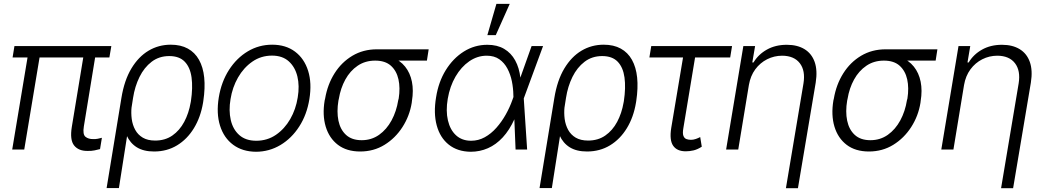

<svg xmlns="http://www.w3.org/2000/svg" viewBox="-20 -789 5513 1013"><path d="M567.4 -545.9 557.1 -485.8H46.4L56.2 -545.9ZM198.7 -545.9 107.9 0H44.4L135.3 -545.9ZM429.2 -545.9H491.7L422.4 -122.1Q415.5 -80.1 430.9 -67.4Q446.3 -54.7 472.2 -55.2Q483.9 -54.7 495.6 -56.9Q507.3 -59.1 517.6 -62L507.8 -2.4Q495.1 1 479 4.4Q462.9 7.8 441.9 7.3Q394.5 7.8 371.1 -21.5Q347.7 -50.8 358.9 -119.6Z M542.5 203.1 620.6 -272.5Q635.7 -365.2 673.1 -427.5Q710.4 -489.7 763.7 -521.5Q816.9 -553.2 880.9 -553.2Q933.6 -553.2 970.9 -532.7Q1008.3 -512.2 1030 -473.4Q1051.8 -434.6 1057.4 -379.9Q1063 -325.2 1052.7 -256.3L1051.3 -247.1Q1038.6 -170.9 1003.2 -112.8Q967.8 -54.7 914.3 -22.2Q860.8 10.3 793 10.3Q737.8 10.3 702.1 -11.7Q666.5 -33.7 647.9 -75.2Q629.4 -116.7 624.5 -174.3L674.3 -225.1Q670.9 -192.9 675 -161.4Q679.2 -129.9 693.4 -104Q707.5 -78.1 733.4 -62.7Q759.3 -47.4 798.8 -47.4Q851.1 -47.4 889.4 -74Q927.7 -100.6 951.9 -146Q976.1 -191.4 985.8 -247.6L987.3 -255.4Q998 -326.7 990.7 -380.1Q983.4 -433.6 954.8 -463.4Q926.3 -493.2 873 -493.2Q819.3 -493.2 780 -463.1Q740.7 -433.1 716.1 -383.1Q691.4 -333 682.1 -272.9L607.4 203.1Z M1331.1 11.7Q1259.3 11.2 1210.2 -25.1Q1161.1 -61.5 1140.9 -126Q1120.6 -190.4 1134.3 -274.9Q1147.9 -357.4 1188.2 -420.2Q1228.5 -482.9 1287.4 -518.1Q1346.2 -553.2 1416 -553.2Q1487.8 -553.2 1536.6 -516.6Q1585.4 -480 1605.7 -415.3Q1626 -350.6 1612.3 -266.1Q1599.1 -184.1 1558.8 -121.6Q1518.6 -59.1 1459.7 -23.9Q1400.9 11.2 1331.1 11.7ZM1332 -46.4Q1390.1 -46.4 1435.8 -77.6Q1481.4 -108.9 1511.2 -160.6Q1541 -212.4 1550.8 -274.9Q1561 -335.4 1549.1 -385.3Q1537.1 -435.1 1503.7 -465.3Q1470.2 -495.6 1415 -495.6Q1357.4 -495.6 1311.5 -463.9Q1265.6 -432.1 1235.8 -380.1Q1206.1 -328.1 1196.3 -266.1Q1186 -206.1 1197.5 -156Q1209 -106 1242.7 -76.2Q1276.4 -46.4 1332 -46.4Z M1692.9 -258.8 1695.3 -268.6Q1708 -343.3 1745.1 -402.1Q1782.2 -460.9 1839.4 -494.9Q1896.5 -528.8 1968.3 -528.8Q1981.9 -527.3 1992.4 -520.3Q2002.9 -513.2 2015.9 -504.2Q2028.8 -495.1 2048.3 -486.8Q2090.8 -470.7 2117.4 -437.5Q2144 -404.3 2153.3 -357.9Q2162.6 -311.5 2153.3 -255.4L2152.3 -246.6Q2141.1 -177.2 2103.5 -118.7Q2065.9 -60.1 2008.8 -24.9Q1951.7 10.3 1880.4 10.3Q1809.1 10.3 1762.9 -24.9Q1716.8 -60.1 1698.5 -120.8Q1680.2 -181.6 1692.9 -258.8ZM1767.6 -267.1 1765.6 -258.3Q1755.9 -199.7 1765.6 -152.3Q1775.4 -105 1805.9 -77.1Q1836.4 -49.3 1888.2 -49.3Q1939.9 -49.3 1980 -77.6Q2020 -106 2045.9 -153.8Q2071.8 -201.7 2081.1 -260.3L2083.5 -269Q2092.3 -325.2 2082.3 -370.4Q2072.3 -415.5 2042.2 -442.4Q2012.2 -469.2 1959.5 -469.2Q1906.7 -469.2 1866.9 -442.1Q1827.1 -415 1802 -369.4Q1776.9 -323.7 1767.6 -267.1ZM2241.7 -528.8 2232.4 -469.2H1958.5L1968.3 -528.8Z M2462.9 11.7Q2393.6 10.7 2347.7 -25.9Q2301.8 -62.5 2284.2 -127.2Q2266.6 -191.9 2280.8 -275.9Q2293.5 -356.9 2332 -419.2Q2370.6 -481.4 2427.2 -517.1Q2483.9 -552.7 2551.3 -552.7Q2603.5 -552.7 2640.1 -531Q2676.8 -509.3 2698.2 -470.2Q2719.7 -431.2 2725.6 -378.4L2750.5 -380.4L2743.2 -272.5L2761.2 0H2700.2L2688.5 -287.6Q2688 -323.7 2680.7 -360.1Q2673.3 -396.5 2657.2 -427Q2641.1 -457.5 2614.5 -476.3Q2587.9 -495.1 2547.9 -495.1Q2498.5 -495.1 2455.8 -465.6Q2413.1 -436 2383.3 -384.8Q2353.5 -333.5 2342.3 -267.6Q2331.5 -203.6 2343.3 -153.6Q2355 -103.5 2386.2 -75Q2417.5 -46.4 2465.8 -46.4Q2503.9 -46.4 2537.6 -64.9Q2571.3 -83.5 2599.1 -115Q2627 -146.5 2648.4 -184.8Q2669.9 -223.1 2683.6 -262.2L2784.7 -545.9H2845.2L2744.1 -271.5L2714.4 -162.6L2694.3 -160.6Q2668 -102.5 2632.6 -64.2Q2597.2 -25.9 2554.4 -7.1Q2511.7 11.7 2462.9 11.7ZM2551.3 -603.5 2599.1 -768.6H2669.4L2595.7 -603.5Z M2826.7 203.1 2904.8 -272.5Q2919.9 -365.2 2957.3 -427.5Q2994.6 -489.7 3047.9 -521.5Q3101.1 -553.2 3165 -553.2Q3217.8 -553.2 3255.1 -532.7Q3292.5 -512.2 3314.2 -473.4Q3335.9 -434.6 3341.6 -379.9Q3347.2 -325.2 3336.9 -256.3L3335.4 -247.1Q3322.8 -170.9 3287.4 -112.8Q3252 -54.7 3198.5 -22.2Q3145 10.3 3077.1 10.3Q3022 10.3 2986.3 -11.7Q2950.7 -33.7 2932.1 -75.2Q2913.6 -116.7 2908.7 -174.3L2958.5 -225.1Q2955.1 -192.9 2959.2 -161.4Q2963.4 -129.9 2977.5 -104Q2991.7 -78.1 3017.6 -62.7Q3043.5 -47.4 3083 -47.4Q3135.3 -47.4 3173.6 -74Q3211.9 -100.6 3236.1 -146Q3260.3 -191.4 3270 -247.6L3271.5 -255.4Q3282.2 -326.7 3274.9 -380.1Q3267.6 -433.6 3239 -463.4Q3210.4 -493.2 3157.2 -493.2Q3103.5 -493.2 3064.2 -463.1Q3024.9 -433.1 3000.2 -383.1Q2975.6 -333 2966.3 -272.9L2891.6 203.1Z M3842.3 -545.9 3832.5 -485.8H3406.2L3416 -545.9ZM3593.8 -545.9H3657.2L3585.4 -112.8Q3580.6 -85.4 3585.7 -72.3Q3590.8 -59.1 3601.8 -55.2Q3612.8 -51.3 3625.5 -51.3Q3638.2 -51.3 3651.4 -55.9Q3664.6 -60.5 3674.3 -65.9L3682.6 -15.1Q3660.2 -0.5 3639.4 4.4Q3618.7 9.3 3598.1 9.3Q3551.8 9.3 3531.5 -20.3Q3511.2 -49.8 3521.5 -114.3Z M3931.2 -340.8 3875 0H3811L3901.9 -545.9H3963.9L3949.2 -459.5H3955.6Q3981 -502 4026.1 -527.3Q4071.3 -552.7 4131.3 -552.7Q4186.5 -552.7 4224.4 -529.8Q4262.2 -506.8 4278.1 -462.4Q4293.9 -418 4283.7 -353L4189.9 204.1H4126.5L4219.2 -349.1Q4230 -416 4200 -455.3Q4169.9 -494.6 4106.9 -495.1Q4064.5 -495.1 4027.3 -476.3Q3990.2 -457.5 3964.8 -423.1Q3939.5 -388.7 3931.2 -340.8Z M4377 -258.8 4379.4 -268.6Q4392.1 -343.3 4429.2 -402.1Q4466.3 -460.9 4523.4 -494.9Q4580.6 -528.8 4652.3 -528.8Q4666 -527.3 4676.5 -520.3Q4687 -513.2 4700 -504.2Q4712.9 -495.1 4732.4 -486.8Q4774.9 -470.7 4801.5 -437.5Q4828.1 -404.3 4837.4 -357.9Q4846.7 -311.5 4837.4 -255.4L4836.4 -246.6Q4825.2 -177.2 4787.6 -118.7Q4750 -60.1 4692.9 -24.9Q4635.7 10.3 4564.5 10.3Q4493.2 10.3 4447 -24.9Q4400.9 -60.1 4382.6 -120.8Q4364.3 -181.6 4377 -258.8ZM4451.7 -267.1 4449.7 -258.3Q4439.9 -199.7 4449.7 -152.3Q4459.5 -105 4490 -77.1Q4520.5 -49.3 4572.3 -49.3Q4624 -49.3 4664.1 -77.6Q4704.1 -106 4730 -153.8Q4755.9 -201.7 4765.1 -260.3L4767.6 -269Q4776.4 -325.2 4766.4 -370.4Q4756.3 -415.5 4726.3 -442.4Q4696.3 -469.2 4643.6 -469.2Q4590.8 -469.2 4551 -442.1Q4511.2 -415 4486.1 -369.4Q4460.9 -323.7 4451.7 -267.1ZM4925.8 -528.8 4916.5 -469.2H4642.6L4652.3 -528.8Z M5066.4 -340.8 5010.3 0H4946.3L5037.1 -545.9H5099.1L5084.5 -459.5H5090.8Q5116.2 -502 5161.4 -527.3Q5206.5 -552.7 5266.6 -552.7Q5321.8 -552.7 5359.6 -529.8Q5397.5 -506.8 5413.3 -462.4Q5429.2 -418 5418.9 -353L5325.2 204.1H5261.7L5354.5 -349.1Q5365.2 -416 5335.2 -455.3Q5305.2 -494.6 5242.2 -495.1Q5199.7 -495.1 5162.6 -476.3Q5125.5 -457.5 5100.1 -423.1Q5074.7 -388.7 5066.4 -340.8Z"/></svg>

Font: Inter Tight Light
Style: Italic
Weight: 300
Italic angle: -9.39999°
Designer: Rasmus Andersson
Foundry: rsms
Version: Version 3.004